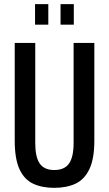

<svg xmlns="http://www.w3.org/2000/svg" viewBox="-20 -894 525 926"><path d="M241 12Q183 12 140 -8Q97 -28 74 -78Q51 -128 51 -216V-687H150V-204Q150 -137 171.5 -105.5Q193 -74 242 -74Q291 -74 313 -105.5Q335 -137 335 -204V-687H435V-216Q435 -128 411 -78Q387 -28 344 -8Q301 12 241 12ZM149 -775V-874H213V-775ZM272 -775V-874H336V-775Z"/></svg>

Font: Archivo ExtraCondensed Medium
Style: Regular
Weight: 500
Width: 2
Designer: Hector Gatti
Foundry: Omnibus-Type
Version: Version 2.001